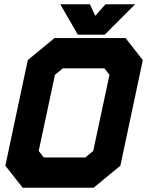

<svg xmlns="http://www.w3.org/2000/svg" viewBox="-20 -878 693 898"><path d="M86 0 5 -103 110 -597 235 -700H567L648 -597L543 -103L418 0ZM185 -141.5H379L416 -172L492 -528L468 -558.5H274L237 -528L161 -172ZM137.5 -71H398L479.5 -138L569.5 -562.5L517 -629.5H256.5L175 -562.5L85 -138ZM137.5 -71 85 -138 175 -562.5 256.5 -629.5H517L569.5 -562.5L479.5 -138L398 -71ZM344 -716 262 -858H400.5L425.5 -804L473.5 -858H612L470 -716ZM385.5 -755H442.5L497.5 -813L442.5 -755H385.5L355.5 -813Z"/></svg>

Font: Tourney Black
Style: Italic
Weight: 900
Italic angle: -12°
Version: Version 1.015